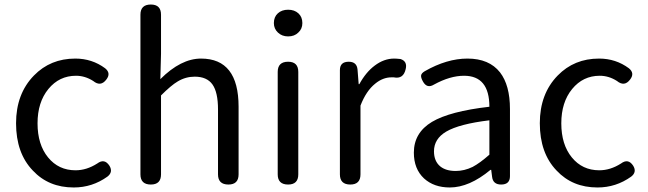

<svg xmlns="http://www.w3.org/2000/svg" viewBox="-20 -816 2865 849"><path d="M306 13Q195 13 125 -62Q51 -139 51 -271Q51 -401 130 -482Q203 -557 313 -557Q387 -557 445 -514Q472 -492 450 -464Q425 -431 392 -458Q356 -481 316 -481Q242 -481 194 -422.5Q146 -364 146 -270.5Q146 -177 192.5 -120Q239 -63 314 -63Q363 -63 410 -93Q442 -117 464 -83Q481 -55 455 -35Q388 13 306 13Z M647 0Q601 0 601 -45V-398V-751Q601 -796 647 -796Q692 -796 692 -751V-578L689 -466Q780 -557 869 -557Q1035 -557 1035 -344V-45Q1035 0 990 0Q944 0 944 -45V-332Q944 -408 919.5 -442.5Q895 -477 841 -477Q801 -477 766 -456Q737 -439 692 -394V-45Q692 0 647 0Z M1254 0Q1208 0 1208 -45V-498Q1208 -543 1254 -543Q1299 -543 1299 -498V-271V-45Q1299 0 1254 0ZM1254 -655Q1227 -655 1209 -672Q1191 -689 1191 -714Q1191 -741 1208.5 -757Q1226 -773 1254 -773Q1282 -773 1299.5 -757Q1317 -741 1317 -714Q1317 -688 1299 -672Q1282 -655 1254 -655Z M1529 0Q1483 0 1483 -45V-271V-506Q1483 -543 1522 -543Q1558 -543 1561 -508L1566 -444H1569Q1598 -497 1637 -526Q1678 -557 1723 -557Q1733 -557 1751 -555Q1782 -545 1774 -511Q1764 -465 1721 -474Q1716 -474 1711 -474Q1673 -474 1639 -446Q1599 -414 1574 -349V-45Q1574 0 1529 0Z M1969 13Q1899 13 1855 -27Q1810 -69 1810 -141Q1810 -229 1890 -277Q1969 -324 2144 -344Q2144 -481 2032 -481Q1970 -481 1899 -442Q1868 -423 1850 -456Q1841 -472 1842 -482Q1843 -492 1858 -501Q1956 -557 2047 -557Q2143 -557 2191 -496Q2235 -439 2235 -334V-167V-37Q2235 0 2196 0Q2160 0 2156 -34L2152 -65H2149Q2055 13 1969 13ZM1995 -60Q2033 -60 2070 -78Q2102 -95 2144 -132V-208V-284Q2011 -268 1953 -234Q1899 -202 1899 -147Q1899 -103 1927 -80Q1952 -60 1995 -60Z M2622 13Q2511 13 2441 -62Q2367 -139 2367 -271Q2367 -401 2446 -482Q2519 -557 2629 -557Q2703 -557 2761 -514Q2788 -492 2766 -464Q2741 -431 2708 -458Q2672 -481 2632 -481Q2558 -481 2510 -422.5Q2462 -364 2462 -270.5Q2462 -177 2508.5 -120Q2555 -63 2630 -63Q2679 -63 2726 -93Q2758 -117 2780 -83Q2797 -55 2771 -35Q2704 13 2622 13Z"/></svg>

Font: GenSenRounded JP R
Style: Regular
Weight: 400
Version: Version 1.501;PS 1;hotconv 16.6.51;makeotf.lib2.5.65220